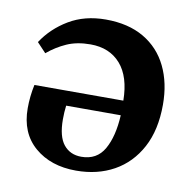

<svg xmlns="http://www.w3.org/2000/svg" viewBox="-66 -593 679 672"><g transform="rotate(10 273.5 -256.5)"><path d="M246 13Q156 13 99 -36Q42 -85 42 -173Q42 -215 51 -257H367Q366 -342 327 -386.5Q288 -431 220 -431Q172 -431 136 -415Q100 -399 69 -373L37 -407Q71 -459 127 -492.5Q183 -526 258 -526Q338 -526 393.5 -493.5Q449 -461 477.5 -402.5Q506 -344 506 -267Q506 -177 472.5 -114.5Q439 -52 380.5 -19.5Q322 13 246 13ZM256 -38Q311 -38 337 -83.5Q363 -129 367 -205H173Q170 -182 170 -156Q170 -95 193 -66.5Q216 -38 256 -38Z"/></g></svg>

Font: Literata 36pt SemiBold
Style: Regular
Weight: 600
Designer: Latin by Veronika Burian and Jose Scaglione. Greek by Irene Vlachou. Cyrillic by Vera Evstafieva.
Foundry: TypeTogether
Version: Version 3.002